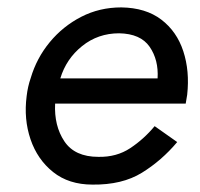

<svg xmlns="http://www.w3.org/2000/svg" viewBox="-20 -490 540 519"><path d="M459 -106Q417 -56 363.5 -23Q310 10 230 9Q166 9 123.5 -25Q81 -59 62.5 -113.5Q44 -168 52 -230Q55 -256 63 -279Q79 -333 114.5 -376Q150 -419 199.5 -444.5Q249 -470 308 -470Q374 -469 416 -437Q458 -405 475.5 -351.5Q493 -298 486 -234Q485 -228 484 -222Q483 -216 482 -210H129Q126 -150 154 -108Q182 -66 246 -66Q295 -65 332 -89.5Q369 -114 398 -149ZM302 -400Q245 -400 202 -365.5Q159 -331 143 -278H406Q409 -328 384.5 -363.5Q360 -399 302 -400Z"/></svg>

Font: Jost*
Style: Italic
Weight: 400
Italic angle: -10°
Version: Version 3.7